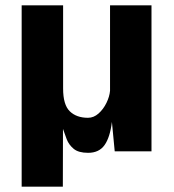

<svg xmlns="http://www.w3.org/2000/svg" viewBox="-20 -566 652 718"><path d="M61 132V-546H216V-235Q216 -174 241 -149.8Q266 -125.5 309 -125.5Q330.5 -125.5 348.5 -141.5Q366.5 -157.5 378 -181Q389.5 -204.5 391.5 -226.5V-546H546.5V0H409L398.5 -110Q391.5 -52.5 371 -23.5Q350.5 5.5 309.5 5.5Q273.5 5.5 255.5 -9.5Q237.5 -24.5 229.5 -45.2Q221.5 -66 215.5 -84L215 132Z"/></svg>

Font: Spline Sans
Style: Bold
Weight: 700
Designer: Eben Sorkin, Mirko Velimirovic
Foundry: Sorkin Type
Version: Version 1.000; ttfautohint (v1.8.3)